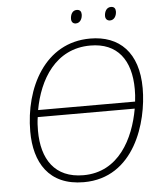

<svg xmlns="http://www.w3.org/2000/svg" viewBox="-59 -929 835 990"><g transform="rotate(-5 358.5 -434.0)"><path d="M542 -809C565 -809 576 -832 576 -853C576 -868 569 -878 552 -878C528 -878 518 -854 518 -834C518 -819 527 -809 542 -809ZM365 -809C388 -809 399 -832 399 -853C399 -868 392 -878 375 -878C351 -878 342 -854 342 -834C342 -819 350 -809 365 -809ZM335 10C597 10 679 -271 679 -446C679 -632 582 -725 431 -725C196 -725 82 -499 82 -274C82 -115 153 10 335 10ZM634 -381H132C160 -536 248 -689 429 -689C569 -689 638 -596 638 -445C638 -425 637 -403 634 -381ZM336 -26C188 -26 122 -127 122 -275C122 -297 123 -321 127 -345H629C602 -192 519 -26 336 -26Z"/></g></svg>

Font: Noto Sans ExtraLight
Style: Italic
Weight: 200
Italic angle: -12°
Designer: Monotype Design Team
Foundry: Monotype Imaging Inc.
Version: Version 2.013